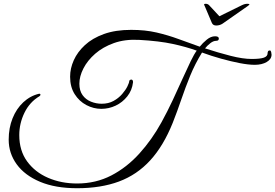

<svg xmlns="http://www.w3.org/2000/svg" viewBox="-20 -901 1457 1016"><path d="M388 70Q487 70 569 27.5Q651 -15 717.5 -88.5Q784 -162 834 -253Q866 -311 894 -371Q922 -431 946 -484.5Q970 -538 989 -577Q1008 -616 1021 -633Q966 -653 894.5 -668.5Q823 -684 716 -690Q641 -694 582.5 -673Q524 -652 483.5 -616.5Q443 -581 421.5 -539Q400 -497 400 -458Q400 -421 417 -397.5Q434 -374 461.5 -363Q489 -352 518 -352Q554 -352 581 -367Q608 -382 626.5 -403.5Q645 -425 654.5 -444.5Q664 -464 664 -473V-474Q669 -480 674 -480Q684 -480 684 -466Q679 -423 653.5 -391Q628 -359 592 -342Q556 -325 516 -325Q475 -325 437 -345Q399 -365 375 -403Q351 -441 351 -495Q351 -539 370.5 -582.5Q390 -626 429.5 -662.5Q469 -699 530 -721Q591 -743 674 -743Q748 -743 808.5 -729Q869 -715 924.5 -694.5Q980 -674 1037 -654Q1053 -674 1074.5 -691.5Q1096 -709 1118 -709Q1138 -709 1138 -697Q1138 -685 1124 -685Q1109 -685 1093 -672.5Q1077 -660 1065 -645Q1136 -622 1200.5 -605.5Q1265 -589 1312 -589Q1357 -589 1376.5 -596Q1396 -603 1396 -619Q1396 -625 1398.5 -629.5Q1401 -634 1408 -634Q1413 -634 1415 -625.5Q1417 -617 1417 -612Q1417 -588 1391.5 -573Q1366 -558 1328 -558Q1295 -558 1248.5 -567Q1202 -576 1150 -590.5Q1098 -605 1049 -623Q1012 -563 986.5 -500.5Q961 -438 939.5 -375Q918 -312 894 -251Q845 -129 775 -52.5Q705 24 609.5 59.5Q514 95 388 95Q273 95 192 61Q111 27 68.5 -31.5Q26 -90 26 -162Q26 -224 46.5 -275Q67 -326 103.5 -360Q140 -394 187 -405Q194 -405 194 -400Q194 -395 189 -392Q137 -361 109.5 -304.5Q82 -248 82 -186Q82 -104 123.5 -47Q165 10 234.5 40Q304 70 388 70ZM1124 -766Q1107 -766 1101 -780L1065 -865Q1064 -867 1062 -871.5Q1060 -876 1060 -877Q1060 -881 1068 -881Q1079 -881 1086 -874L1141 -815L1259 -873Q1275 -881 1289 -881Q1300 -881 1300 -877Q1300 -876 1296.5 -873.5Q1293 -871 1291 -869L1158 -776Q1143 -766 1124 -766Z"/></svg>

Font: Great Vibes
Style: Regular
Weight: 400
Designer: Robert E. Leuschke, Viktoriya Grabowska, Viviana Monsalve, Eben Sorkin
Foundry: Robert E. Leuschke
Version: Version 1.103; ttfautohint (v1.8.4.7-5d5b)